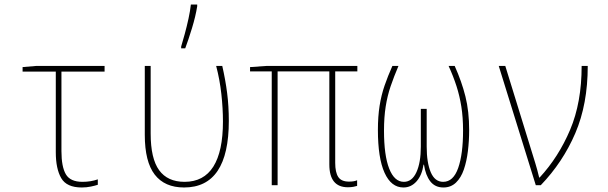

<svg xmlns="http://www.w3.org/2000/svg" viewBox="-20 -820 2690 850"><path d="M342 10Q275 10 251 -31.5Q227 -73 227 -146V-503H80V-523L139 -528H443V-503H252V-151Q252 -82 271.5 -48.5Q291 -15 345 -15Q382 -15 413 -26V-2Q401 2 382 6Q363 10 342 10Z M795 10Q709 10 665 -47Q621 -104 621 -223V-528H647V-229Q647 -118 684.5 -66.5Q722 -15 797 -15Q882 -15 924.5 -82.5Q967 -150 967 -282Q967 -340 960 -403.5Q953 -467 937 -528H964Q978 -467 985.5 -408.5Q993 -350 993 -285Q993 10 795 10ZM782 -614Q789 -637 798 -670Q807 -703 814.5 -737.5Q822 -772 825 -800H853V-792Q846 -748 830 -695.5Q814 -643 800 -606H782Z M1520 9Q1438 9 1438 -92V-504H1209V0H1183V-504H1087V-523L1159 -528H1562V-504H1464V-99Q1464 -57 1477.5 -36.5Q1491 -16 1525 -16Q1537 -16 1545.5 -17.5Q1554 -19 1561 -22V3Q1555 5 1544.5 7Q1534 9 1520 9Z M1766 10Q1712 10 1682.5 -55Q1653 -120 1653 -245Q1653 -304 1660.5 -351.5Q1668 -399 1682.5 -441Q1697 -483 1717 -528H1744Q1724 -481 1709.5 -438.5Q1695 -396 1687.5 -348.5Q1680 -301 1680 -242Q1680 -132 1703 -73.5Q1726 -15 1768 -15Q1804 -15 1823.5 -57.5Q1843 -100 1843 -171V-338H1869V-171Q1869 -100 1887 -57.5Q1905 -15 1942 -15Q1987 -15 2008.5 -76.5Q2030 -138 2030 -242Q2030 -300 2022.5 -347.5Q2015 -395 2001 -438.5Q1987 -482 1966 -528H1993Q2024 -459 2040.5 -393Q2057 -327 2057 -244Q2057 -197 2051.5 -151.5Q2046 -106 2033.5 -69.5Q2021 -33 1998.5 -11.5Q1976 10 1943 10Q1906 10 1885 -17Q1864 -44 1857 -91H1855Q1848 -44 1824 -17Q1800 10 1766 10Z M2352 0 2188 -528H2217L2350 -97Q2354 -84 2358.5 -67.5Q2363 -51 2367 -34H2369Q2453 -125 2504 -245.5Q2555 -366 2555 -528H2582Q2582 -359 2527 -230.5Q2472 -102 2374 0Z"/></svg>

Font: Noto Sans Mono Condensed Thin
Style: Regular
Weight: 100
Width: 3
Designer: Monotype Design Team
Foundry: Monotype Imaging Inc.
Version: Version 2.014; ttfautohint (v1.8.4.7-5d5b)